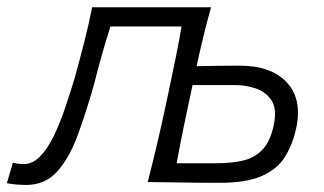

<svg xmlns="http://www.w3.org/2000/svg" viewBox="-60 -516 918 544"><path d="M14 8Q2.5 8 -13.2 6.8Q-29 5.5 -40.5 3L-23.5 -55Q-16 -53 -7.5 -52Q1 -51 6.5 -51Q32 -51 53.2 -72.5Q74.5 -94 92 -130Q109.5 -166 124.2 -209.5Q139 -253 152 -296.5Q166 -347 178.8 -397Q191.5 -447 201 -495.5H538Q526 -452.5 516.2 -412.2Q506.5 -372 497 -328.5Q524 -329 556.8 -329.5Q589.5 -330 618.5 -330Q708 -330 752.2 -283Q796.5 -236 779.5 -154Q769.5 -107.5 748 -72.5Q726.5 -37.5 682.8 -17.8Q639 2 562 2Q502.5 2 450.2 1Q398 0 358.5 0Q372.5 -55 384.8 -106.8Q397 -158.5 410 -219.5L420.5 -269Q431 -318 439.2 -359.2Q447.5 -400.5 454.5 -441H253Q239.5 -399.5 227.8 -357.5Q216 -315.5 205.5 -273.5Q183.5 -196.5 160 -132.5Q136.5 -68.5 102.2 -30.2Q68 8 14 8ZM440.5 -53.5H555Q595 -53.5 627.5 -60.8Q660 -68 682.8 -91Q705.5 -114 715.5 -161Q725.5 -207.5 708.8 -232.2Q692 -257 663 -266Q634 -275 607 -275H485.5Q472.5 -214.5 461.8 -162.8Q451 -111 440.5 -53.5Z"/></svg>

Font: Commissioner Flair Light
Style: Italic
Weight: 300
Italic angle: -12°
Designer: Kostas Bartsokas
Foundry: Kostas Bartsokas
Version: Version 1.000; ttfautohint (v1.8.3)